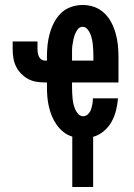

<svg xmlns="http://www.w3.org/2000/svg" viewBox="-20 -548 540 773"><path d="M271 205V2Q251 -4 235 -17Q219 -30 207.5 -46.5Q196 -63 188.5 -81.5Q181 -100 176.5 -120Q172 -140 170.5 -160Q169 -180 169 -200V-216H161Q143 -216 125.5 -219Q108 -222 92.5 -230.5Q77 -239 64.5 -252Q52 -265 44.5 -280.5Q37 -296 34 -313.5Q31 -331 31 -349V-381H131V-349Q131 -341 132.5 -333.5Q134 -326 137 -319.5Q140 -313 146.5 -308.5Q153 -304 161 -304H169V-320Q169 -344 171.5 -367.5Q174 -391 180.5 -414Q187 -437 198 -458Q209 -479 226 -495.5Q243 -512 266 -520Q289 -528 313 -528Q337 -528 359.5 -520Q382 -512 399.5 -495.5Q417 -479 428 -458Q439 -437 445.5 -414Q452 -391 454.5 -367.5Q457 -344 457 -320V-216H270V-200Q270 -188 270.5 -176.5Q271 -165 272 -153.5Q273 -142 275.5 -130.5Q278 -119 282.5 -108.5Q287 -98 295 -89Q303 -80 315 -80Q326 -80 334.5 -88.5Q343 -97 346.5 -107.5Q350 -118 352 -129.5Q354 -141 354 -152H455Q453 -127 447 -103Q441 -79 429 -57.5Q417 -36 398 -20Q379 -4 355 3V205ZM356 -304V-320Q356 -331 355.5 -342.5Q355 -354 354 -365.5Q353 -377 350.5 -388.5Q348 -400 344 -410.5Q340 -421 332 -430.5Q324 -440 313 -440Q301 -440 293.5 -430.5Q286 -421 282 -410.5Q278 -400 275.5 -388.5Q273 -377 271.5 -365.5Q270 -354 270 -342.5Q270 -331 270 -320V-304Z"/></svg>

Font: Iosevka SS04 Semibold
Style: Regular
Weight: 600
Monospace: yes
Designer: Belleve Invis
Foundry: Belleve Invis
Version: Version 19.0.0; ttfautohint (v1.8.4)